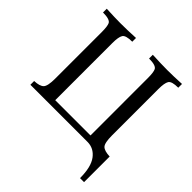

<svg xmlns="http://www.w3.org/2000/svg" viewBox="-230 -866 1235 1235"><g transform="rotate(45 387.5 -248.0)"><path d="M724.6 197.8H688Q688 96.2 651.4 47.6Q614.7 -1 557.1 -1H37.6V-35.2Q86.9 -37.1 104.7 -55.4Q122.6 -73.7 122.6 -142.1V-566.4Q122.6 -617.7 113.3 -637.2Q102.1 -660.2 39.1 -660.2V-694.3Q119.6 -690.4 166.5 -690.4Q231 -690.4 305.2 -694.3V-660.2Q246.1 -660.2 233.4 -639.2Q220.7 -618.2 220.7 -563.5V-43.9H541.5V-566.4Q541.5 -617.7 532.2 -637.2Q521 -660.2 458 -660.2V-694.3Q538.6 -690.4 594.7 -690.4Q649.4 -690.4 723.6 -694.3V-660.2Q664.6 -660.2 651.9 -639.2Q639.2 -618.2 639.2 -563.5V-142.1Q639.2 -73.7 657 -55.4Q674.8 -37.1 724.6 -35.2Z"/></g></svg>

Font: Almanac
Style: Regular
Weight: 400
Designer: Eden's Almanac
Version: Version 3.501;March 28, 2021;FontCreator 13.0.0.2683 64-bit